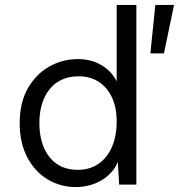

<svg xmlns="http://www.w3.org/2000/svg" viewBox="-20 -750 727 780"><path d="M288 10Q226 10 174 -21Q122 -52 91 -110.5Q60 -169 60 -250Q60 -333 93 -391Q126 -449 180 -479.5Q234 -510 296 -510Q358 -510 403.5 -478Q449 -446 464 -393L454 -386V-730H534V0H464L457 -121L468 -127Q461 -83 434.5 -52.5Q408 -22 369.5 -6Q331 10 288 10ZM296 -60Q344 -60 379.5 -84Q415 -108 434.5 -152.5Q454 -197 454 -257Q454 -314 434.5 -355Q415 -396 380.5 -418Q346 -440 300 -440Q224 -440 182 -388Q140 -336 140 -250Q140 -164 181 -112Q222 -60 296 -60ZM687 -730 646 -533H591L611 -730Z"/></svg>

Font: Work Sans
Style: Regular
Weight: 400
Designer: Wei Huang
Foundry: Wei Huang
Version: Version 2.006; ttfautohint (v1.8.1.43-b0c9)